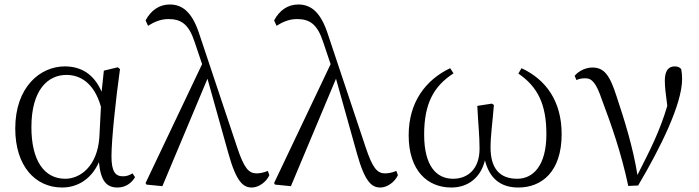

<svg xmlns="http://www.w3.org/2000/svg" viewBox="-20 -822 3115 856"><path d="M257 14C320 14 385 -18 421 -99C429 -15 455 14 504 14C539 14 566 -5 582 -32L571 -49C557 -41 546 -36 528 -36C495 -36 477 -56 477 -125C477 -199 496 -379 515 -514L505 -522L443 -507L433 -413C399 -492 341 -526 269 -526C159 -526 48 -434 48 -249C48 -82 137 14 257 14ZM430 -346 423 -210C414 -80 337 -25 271 -25C177 -25 120 -106 120 -255C120 -422 194 -488 276 -488C338 -488 400 -452 430 -346Z M1103 14C1133 14 1167 -10 1181 -41L1174 -60C1156 -52 1136 -49 1124 -49C1089 -49 1068 -72 1037 -166L871 -663C840 -762 798 -802 737 -802C690 -802 653 -776 629 -731L640 -707C667 -724 696 -737 731 -737C788 -737 822 -714 848 -634L881 -536L629 -6L633 1L704 8L905 -471L998 -139C1034 -9 1065 14 1103 14Z M1676 14C1706 14 1740 -10 1754 -41L1747 -60C1729 -52 1709 -49 1697 -49C1662 -49 1641 -72 1610 -166L1444 -663C1413 -762 1371 -802 1310 -802C1263 -802 1226 -776 1202 -731L1213 -707C1240 -724 1269 -737 1304 -737C1361 -737 1395 -714 1421 -634L1454 -536L1202 -6L1206 1L1277 8L1478 -471L1571 -139C1607 -9 1638 14 1676 14Z M1992 14C2067 14 2123 -30 2142 -107C2163 -25 2213 14 2291 14C2395 14 2484 -56 2484 -224C2484 -370 2415 -467 2305 -518L2291 -494C2376 -436 2416 -359 2416 -224C2416 -81 2355 -25 2286 -25C2206 -25 2167 -73 2167 -165C2167 -217 2176 -278 2182 -354L2173 -360L2108 -350C2112 -267 2118 -218 2118 -159C2118 -70 2067 -25 2000 -25C1925 -25 1871 -83 1871 -222C1871 -361 1914 -438 2002 -495L1987 -518C1878 -466 1802 -367 1802 -219C1802 -61 1886 14 1992 14Z M2781 7 2825 5C2924 -162 3021 -358 3021 -469C3021 -486 3020 -499 3017 -514C3010 -522 3002 -526 2988 -526C2959 -526 2944 -505 2944 -462C2944 -436 2948 -401 2955 -350C2921 -236 2880 -156 2822 -42C2802 -166 2764 -287 2729 -392C2699 -486 2674 -521 2621 -521C2593 -521 2561 -507 2542 -484L2550 -465C2560 -470 2573 -473 2589 -473C2620 -473 2638 -452 2664 -376C2705 -267 2750 -140 2781 7Z"/></svg>

Font: Noto Serif TC Light
Style: Regular
Weight: 300
Designer: Ryoko NISHIZUKA 西塚涼子 (kana & ideographs); Frank Grießhammer (Latin, Greek & Cyrillic); Wenlong ZHANG 张文龙 (bopomofo); San
Foundry: Adobe
Version: Version 2.001;hotconv 1.1.0;makeotfexe 2.6.0